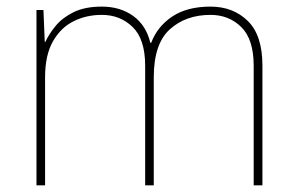

<svg xmlns="http://www.w3.org/2000/svg" viewBox="-20 -558 892 578"><path d="M613.8 -538.1Q681.6 -538.1 725.8 -495.1Q770 -452.1 770 -360.8V0H743.7V-359.9Q743.7 -439.9 706.3 -476.6Q668.9 -513.2 613.8 -513.2Q539.1 -513.2 491 -469.5Q442.9 -425.8 442.9 -325.2V0H417V-359.9Q417 -439.9 379.4 -476.6Q341.8 -513.2 286.6 -513.2Q239.7 -513.2 201.7 -494.1Q163.1 -475.1 139.4 -433.6Q115.7 -392.1 115.7 -325.2V0H89.8V-527.8H110.8L114.7 -432.1H116.7Q127 -455.1 147.9 -480.5Q168 -504.9 201.9 -521.5Q235.8 -538.1 286.6 -538.1Q341.8 -538.1 380.9 -510Q419.9 -481.9 432.6 -429.2H435.1Q453.6 -478 498.3 -508.1Q543 -538.1 613.8 -538.1Z"/></svg>

Font: Nokora Thin
Style: Regular
Weight: 100
Designer: Danh Hong
Version: Version 8.000; ttfautohint (v1.8.3)